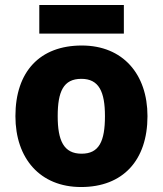

<svg xmlns="http://www.w3.org/2000/svg" viewBox="-20 -742 654 772"><path d="M138 -607H478V-722H138ZM306 10C474 10 573 -97 573 -275C573 -444 474 -559 309 -559C140 -559 42 -454 42 -275C42 -105 141 10 306 10ZM308 -124C236 -124 212 -177 212 -275C212 -374 235 -425 307 -425C378 -425 402 -373 402 -275C402 -173 378 -124 308 -124Z"/></svg>

Font: Kathrein 85 Heavy
Style: Regular
Weight: 900
Designer: Lazydogs Typefoundry, based on Open Sans by Ascender Corporation
Foundry: Lazydogs Typefoundry
Version: Version 1.003;PS 001.003;hotconv 1.0.88;makeotf.lib2.5.64775